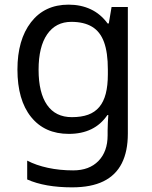

<svg xmlns="http://www.w3.org/2000/svg" viewBox="-20 -566 655 826"><path d="M275 -546Q328 -546 370.5 -526Q413 -506 443 -465H448L460 -536H530V9Q530 85 504 136.5Q478 188 425 214Q372 240 290 240Q232 240 183.5 231.5Q135 223 97 206V125Q135 145 186 156Q237 167 295 167Q364 167 403.5 126.5Q443 86 443 16V-5Q443 -17 444 -39.5Q445 -62 446 -71H442Q414 -30 372.5 -10Q331 10 276 10Q172 10 113.5 -63Q55 -136 55 -267Q55 -395 113.5 -470.5Q172 -546 275 -546ZM287 -472Q220 -472 183 -418.5Q146 -365 146 -266Q146 -167 182.5 -114.5Q219 -62 289 -62Q330 -62 359 -72.5Q388 -83 407 -105.5Q426 -128 435 -163Q444 -198 444 -246V-267Q444 -340 427.5 -385Q411 -430 376 -451Q341 -472 287 -472Z"/></svg>

Font: hexusinhala05
Style: Book
Weight: 400
Designer: Jelle Bosma - Monotype Design Team
Foundry: Monotype Imaging Inc.
Version: Version 2.003